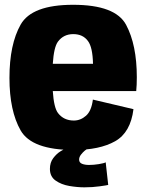

<svg xmlns="http://www.w3.org/2000/svg" viewBox="-20 -621 618 802"><path d="M288 5.5Q113 5.5 66.2 -76.2Q19.5 -158 19.5 -295.5Q19.5 -435.5 66.2 -518.2Q113 -601 285.5 -601Q462 -601 506.8 -517.2Q551.5 -433.5 551.5 -298.5Q551.5 -265.5 549 -240.5H200.5Q205 -171 222.5 -148.5Q246.5 -117.5 288.5 -117.5Q316.5 -117.5 339.2 -137.5Q362 -157.5 368 -205L537.5 -165Q525.5 -67.5 460.8 -31Q396 5.5 288 5.5ZM200.5 -354.5H368.5Q367 -423.5 347.5 -449.5Q326.5 -478.5 286 -478.5Q245.5 -478.5 222 -447Q205 -424 200.5 -354.5ZM332.5 161.5Q303 161.5 269.5 155.8Q236 150 212.2 133.2Q188.5 116.5 188.5 84.5Q188.5 58 202.2 39.8Q216 21.5 232 11.5Q248 1.5 254.5 0H345.5Q342.5 1.5 334.2 8.2Q326 15 318.2 25Q310.5 35 310.5 45.5Q310.5 58 322.2 63Q334 68 352 68Q371.5 68 393 64.5Q414.5 61 421.5 57L432 151.5Q427 153 396.8 157.2Q366.5 161.5 332.5 161.5Z"/></svg>

Font: Anybody ExtraBold
Style: Regular
Weight: 800
Designer: Tyler Finck
Foundry: Etcetera Type Company
Version: Version 1.010; ttfautohint (v1.8.3) -l 8 -r 50 -G 200 -x 14 